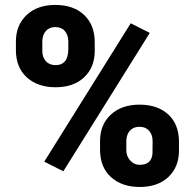

<svg xmlns="http://www.w3.org/2000/svg" viewBox="-20 -741 782 771"><path d="M43.9 -574.2Q43.9 -640.1 86.9 -680.7Q129.9 -721.2 202.1 -721.2Q275.4 -721.2 317.9 -680.9Q360.4 -640.6 360.4 -571.8V-536.6Q360.4 -470.7 317.9 -430.7Q275.4 -390.6 203.1 -390.6Q131.3 -390.6 87.6 -430.4Q43.9 -470.2 43.9 -539.6ZM149.9 -536.6Q149.9 -511.2 164.1 -495.4Q178.2 -479.5 203.1 -479.5Q254.4 -479.5 254.4 -544.9V-574.2Q254.4 -599.6 240.7 -616Q227.1 -632.3 202.1 -632.3Q178.2 -632.3 164.1 -616.5Q149.9 -600.6 149.9 -573.2ZM381.8 -174.3Q381.8 -240.7 425 -280.8Q468.3 -320.8 540 -320.8Q612.8 -320.8 655.8 -281.2Q698.7 -241.7 698.7 -170.9V-136.7Q698.7 -70.3 656.2 -30.3Q613.8 9.8 541 9.8Q469.2 9.8 425.5 -30Q381.8 -69.8 381.8 -139.2ZM487.3 -136.7Q487.3 -113.8 502.9 -96.4Q518.6 -79.1 541 -79.1Q588.4 -79.1 592.3 -124L592.8 -174.3Q592.8 -200.2 578.6 -216.1Q564.5 -231.9 540 -231.9Q516.6 -231.9 502.4 -217Q488.3 -202.1 487.3 -176.8ZM234.4 -53.2 157.7 -91.8 504.9 -647.5 581.5 -608.9Z"/></svg>

Font: Roboto Black
Style: Regular
Weight: 900
Designer: Google
Version: Version 2.134; 2016